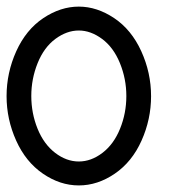

<svg xmlns="http://www.w3.org/2000/svg" viewBox="-20 -564 540 584"><path d="M219.7 -471.2Q183.1 -471.2 148.4 -445.6Q113.8 -419.9 94.5 -372.1Q75.2 -324.2 75.2 -272Q75.2 -219.7 94.2 -172.6Q113.3 -125.5 147.7 -99.1Q182.1 -72.8 219.7 -72.8Q257.3 -72.8 291.7 -99.1Q326.2 -125.5 345.2 -172.6Q364.3 -219.7 364.3 -272Q364.3 -324.2 344.7 -372.1Q325.2 -419.9 290.5 -445.6Q255.9 -471.2 219.7 -471.2ZM219.7 -543.9Q274.9 -543.9 327.4 -508.8Q379.9 -473.6 409.7 -408.2Q439.5 -342.8 439.5 -271.5Q439.5 -201.2 410.6 -136.5Q381.8 -71.8 329.3 -35.9Q276.9 0 219.7 0Q162.6 0 110.4 -35.9Q58.1 -71.8 29.1 -136.5Q0 -201.2 0 -271.5Q0 -342.8 29.5 -408.2Q59.1 -473.6 111.6 -508.8Q164.1 -543.9 219.7 -543.9Z"/></svg>

Font: Gasq
Style: Regular
Weight: 400
Designer: Husham Jawad
Version: Version 1.00;December 29, 2020;FontCreator 13.0.0.2683 32-bi